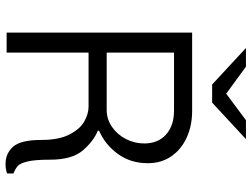

<svg xmlns="http://www.w3.org/2000/svg" viewBox="-130 -796 929 710"><g transform="rotate(90 335.0 -440.5)"><path d="M583 -522Q583 -458 548.5 -411Q514 -364 463 -342V-337Q501 -322 535.5 -282Q570 -242 570 -161Q570 -105 576.5 -78Q583 -51 592.5 -42Q602 -33 621 -25V-2Q607 4 586 4Q547 4 522 -24Q497 -52 497 -128Q497 -193 477 -232Q457 -271 429 -287Q401 -303 374 -303H174V0H100V-686H390Q444 -686 488 -666Q532 -646 557.5 -609Q583 -572 583 -522ZM174 -619V-370H387Q420 -370 448.5 -389.5Q477 -409 493.5 -441Q510 -473 510 -509Q510 -560 477 -589.5Q444 -619 389 -619ZM326 -812 424 -885H494L359 -760H292L157 -885H226Z"/></g></svg>

Font: Chivo Light
Style: Regular
Weight: 300
Designer: Hector Gatti
Foundry: Omnibus-Type
Version: Version 1.007